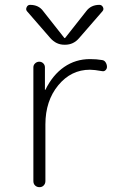

<svg xmlns="http://www.w3.org/2000/svg" viewBox="-20 -775 540 795"><path d="M188.5 -617.2 91.8 -728.5Q85.9 -735.4 90.3 -745.1Q94.7 -754.9 104.5 -754.9Q140.6 -754.9 159.2 -728.5L246.1 -618.2Q247.1 -617.2 248 -617.2L250 -618.2L336.9 -728.5Q356.4 -754.9 391.6 -754.9Q401.4 -754.9 406.2 -745.6Q411.1 -736.3 404.3 -728.5L307.6 -617.2Q284.2 -589.8 250 -589.8H246.1Q212.9 -589.8 188.5 -617.2ZM166 -496.1V-403.3H167H168Q198.2 -464.8 245.6 -497.6Q293 -530.3 352.5 -530.3Q380.9 -530.3 402.3 -526.4Q412.1 -525.4 417.5 -516.6Q422.9 -507.8 422.9 -498Q422.9 -490.2 417 -484.4Q411.1 -478.5 402.3 -480.5Q370.1 -486.3 352.5 -486.3Q274.4 -486.3 221.2 -421.9Q168 -357.4 168 -259.8V-25.4Q168 -14.6 161.1 -7.3Q154.3 0 143.6 0Q132.8 0 125.5 -6.8Q118.2 -13.7 118.2 -25.4V-496.1Q118.2 -505.9 125.5 -512.7Q132.8 -519.5 142.6 -519.5Q152.3 -519.5 159.2 -512.7Q166 -505.9 166 -496.1Z"/></svg>

Font: Rounded-L Mgen+ 1m light
Style: Regular
Weight: 200
Designer: [Source Han Sans]
Ryoko NISHIZUKA  (kana & ideographs); Paul D. Hunt (Latin, Greek & Cyrillic); Wenlong ZHANG  (bopomofo
Version: Version 1.059.20150602